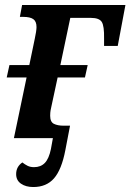

<svg xmlns="http://www.w3.org/2000/svg" viewBox="-20 -556 525 773"><path d="M114 197Q84 197 64.5 183.5Q45 170 45 145Q45 115 70 98Q80 106 91 111.5Q102 117 117 117Q144 117 160.5 100Q177 83 185 44L193 0H36L87 -244H7L18 -294H98L120 -400Q123 -413 125 -426.5Q127 -440 127 -447Q127 -470 114 -479Q101 -488 74 -488H60L69 -536H485L454 -371H399V-400Q400 -452 389.5 -468Q379 -484 346 -484H263L223 -294H333L322 -244H212L186 -123Q183 -110 182.5 -102.5Q182 -95 182 -90Q182 -65 197 -57.5Q212 -50 236 -50H262L243 49Q228 127 197.5 162Q167 197 114 197Z"/></svg>

Font: Noto Serif SemiCondensed SemiBold
Style: Italic
Weight: 600
Width: 4
Italic angle: -12°
Designer: Monotype Design Team
Foundry: Monotype Imaging Inc.
Version: Version 2.014; ttfautohint (v1.8.4.7-5d5b)